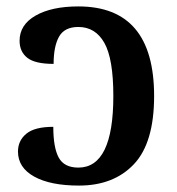

<svg xmlns="http://www.w3.org/2000/svg" viewBox="-20 -568 551 598"><path d="M36 -96Q36 -130 62 -151.5Q88 -173 146 -173Q146 -108 163 -77Q180 -46 224 -46Q333 -46 333 -269Q333 -385 305 -434.5Q277 -484 224 -484Q181 -484 164 -454Q147 -424 147 -369Q89 -369 65 -388Q41 -407 41 -441Q41 -491 91 -519.5Q141 -548 224 -548Q460 -548 460 -269Q460 -123 397 -56.5Q334 10 226 10Q137 10 86.5 -18Q36 -46 36 -96Z"/></svg>

Font: Noto Serif SemiBold
Style: Regular
Weight: 600
Designer: Monotype Design Team
Foundry: Monotype Imaging Inc.
Version: Version 1.001